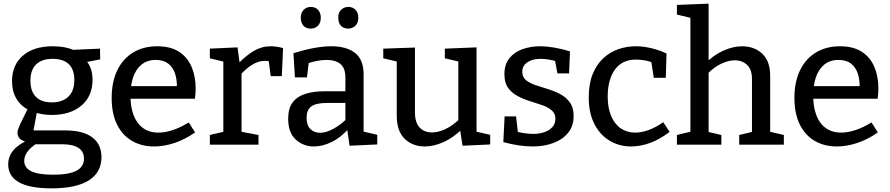

<svg xmlns="http://www.w3.org/2000/svg" viewBox="-20 -794 4885 1054"><path d="M262 240Q143 240 84 206.5Q25 173 25 109Q25 62 56.5 27.5Q88 -7 149 -32V-12Q115 -14 95.5 -27.5Q76 -41 76 -65Q76 -73 78.5 -81.5Q81 -90 87.5 -105Q94 -120 106 -144Q118 -168 137 -206L139 -189Q94 -212 70 -252.5Q46 -293 46 -348Q46 -437 105.5 -488.5Q165 -540 270 -540Q342 -540 394 -515L369 -520L529 -527L530 -468L442 -451L449 -465Q468 -446 478 -418.5Q488 -391 488 -356Q488 -266 427 -214.5Q366 -163 265 -163Q210 -163 162 -180L185 -191L162 -68L141 -78H338Q436 -78 486.5 -40Q537 -2 537 69Q537 152 468 196Q399 240 262 240ZM271 165Q359 165 400 143Q441 121 441 77Q441 38 411 18Q381 -2 322 -2H158L184 -8Q113 37 113 89Q113 127 151.5 146Q190 165 271 165ZM264 -232Q323 -232 355.5 -263.5Q388 -295 388 -354Q388 -413 357.5 -442Q327 -471 269 -471Q210 -471 178.5 -440.5Q147 -410 147 -351Q147 -293 177 -262.5Q207 -232 264 -232Z M826 10Q757 10 704.5 -20.5Q652 -51 622.5 -110.5Q593 -170 593 -256Q593 -344 623.5 -407.5Q654 -471 710.5 -505.5Q767 -540 843 -540Q916 -540 962.5 -510Q1009 -480 1031.5 -427.5Q1054 -375 1054 -308Q1054 -295 1053 -282Q1052 -269 1050 -252H671V-321H960L951 -315Q952 -356 941 -390Q930 -424 904 -444.5Q878 -465 835 -465Q788 -465 757 -439.5Q726 -414 711 -370Q696 -326 696 -269Q696 -208 713 -162.5Q730 -117 764.5 -91.5Q799 -66 850 -66Q886 -66 928.5 -80Q971 -94 1016 -122L1051 -67Q995 -28 937.5 -9Q880 10 826 10Z M1132 0V-53L1218 -73L1206 -56V-471L1219 -453L1132 -474V-527L1284 -534L1297 -437L1284 -441Q1329 -488 1372.5 -514Q1416 -540 1466 -540Q1498 -540 1534 -530L1527 -376H1466L1453 -477L1464 -456Q1457 -458 1449.5 -459Q1442 -460 1435 -460Q1398 -460 1362.5 -437.5Q1327 -415 1297 -380L1306 -409V-56L1293 -73L1399 -53V0Z M1976 -54 1961 -75 2051 -54V-1L1899 6L1885 -90L1893 -87Q1850 -38 1800 -14Q1750 10 1703 10Q1645 10 1603.5 -28Q1562 -66 1562 -142Q1562 -200 1587 -232.5Q1612 -265 1657 -279Q1702 -293 1763 -293H1885L1876 -282V-368Q1876 -420 1849 -442.5Q1822 -465 1774 -465Q1749 -465 1721.5 -460Q1694 -455 1662 -444L1676 -458L1665 -369H1599L1591 -502Q1652 -521 1703.5 -530.5Q1755 -540 1799 -540Q1883 -540 1929.5 -503Q1976 -466 1976 -386ZM1663 -149Q1663 -106 1684 -85.5Q1705 -65 1737 -65Q1769 -65 1807.5 -85.5Q1846 -106 1882 -140L1876 -115V-239L1885 -229H1779Q1713 -229 1688 -209Q1663 -189 1663 -149ZM1892 -637Q1866 -637 1851.5 -652.5Q1837 -668 1837 -696Q1836 -724 1852.5 -740Q1869 -756 1892 -756Q1917 -756 1932 -740Q1947 -724 1947 -696Q1947 -668 1930.5 -652.5Q1914 -637 1892 -637ZM1686 -637Q1660 -637 1646 -652.5Q1632 -668 1631 -696Q1631 -724 1647 -740Q1663 -756 1686 -756Q1711 -756 1726 -740Q1741 -724 1741 -696Q1741 -668 1725 -652.5Q1709 -637 1686 -637Z M2312 10Q2245 10 2201.5 -32Q2158 -74 2158 -160V-470L2169 -454L2084 -474V-527L2258 -533V-177Q2258 -121 2283.5 -94Q2309 -67 2352 -67Q2386 -67 2425.5 -85.5Q2465 -104 2504 -142L2496 -122V-472L2507 -454L2422 -474V-527L2596 -534V-57L2583 -74L2671 -54V-1L2519 6L2504 -93L2519 -88Q2469 -38 2415 -14Q2361 10 2312 10Z M2847 -400Q2847 -371 2867 -354.5Q2887 -338 2919 -327Q2951 -316 2987.5 -305Q3024 -294 3056 -277Q3088 -260 3108.5 -231.5Q3129 -203 3129 -157Q3129 -103 3099.5 -66Q3070 -29 3019 -9.5Q2968 10 2905 10Q2868 10 2827 4Q2786 -2 2743 -14L2750 -155H2813L2824 -60L2814 -72Q2836 -66 2861.5 -62.5Q2887 -59 2908 -59Q2939 -59 2966.5 -68Q2994 -77 3011.5 -95.5Q3029 -114 3029 -141Q3029 -171 3008.5 -188.5Q2988 -206 2956 -217Q2924 -228 2888.5 -239Q2853 -250 2821 -267Q2789 -284 2769 -312Q2749 -340 2749 -387Q2749 -440 2776 -474Q2803 -508 2848 -524Q2893 -540 2944 -540Q2979 -540 3021.5 -533Q3064 -526 3109 -512L3104 -391H3040L3025 -472L3039 -456Q2989 -471 2947 -471Q2903 -471 2875 -452Q2847 -433 2847 -400Z M3444 10Q3379 10 3326 -22Q3273 -54 3242.5 -114Q3212 -174 3212 -259Q3212 -334 3233.5 -387Q3255 -440 3291.5 -474Q3328 -508 3374 -524Q3420 -540 3470 -540Q3513 -540 3559.5 -528.5Q3606 -517 3639 -500L3635 -367H3569L3555 -457L3564 -449Q3543 -459 3517 -463Q3491 -467 3470 -467Q3421 -467 3386.5 -442.5Q3352 -418 3334 -372.5Q3316 -327 3316 -265Q3316 -201 3335.5 -156Q3355 -111 3389 -88.5Q3423 -66 3467 -66Q3501 -66 3540 -80Q3579 -94 3621 -123L3656 -70Q3602 -29 3549 -9.5Q3496 10 3444 10Z M3696 0V-53L3784 -74L3770 -57V-711L3784 -693L3696 -714V-767L3870 -774V-437L3848 -442Q3897 -492 3951 -516Q4005 -540 4054 -540Q4099 -540 4134 -521.5Q4169 -503 4189 -466.5Q4209 -430 4208 -373V-57L4197 -73L4283 -53V0H4038V-53L4122 -73L4108 -56V-351Q4110 -409 4083 -436Q4056 -463 4013 -463Q3980 -463 3940 -444.5Q3900 -426 3862 -387L3870 -406V-56L3859 -72L3940 -53V0Z M4574 10Q4505 10 4452.5 -20.5Q4400 -51 4370.5 -110.5Q4341 -170 4341 -256Q4341 -344 4371.5 -407.5Q4402 -471 4458.5 -505.5Q4515 -540 4591 -540Q4664 -540 4710.5 -510Q4757 -480 4779.5 -427.5Q4802 -375 4802 -308Q4802 -295 4801 -282Q4800 -269 4798 -252H4419V-321H4708L4699 -315Q4700 -356 4689 -390Q4678 -424 4652 -444.5Q4626 -465 4583 -465Q4536 -465 4505 -439.5Q4474 -414 4459 -370Q4444 -326 4444 -269Q4444 -208 4461 -162.5Q4478 -117 4512.5 -91.5Q4547 -66 4598 -66Q4634 -66 4676.5 -80Q4719 -94 4764 -122L4799 -67Q4743 -28 4685.5 -9Q4628 10 4574 10Z"/></svg>

Font: Bitter Thin Medium
Style: Regular
Weight: 500
Version: Version 3.021